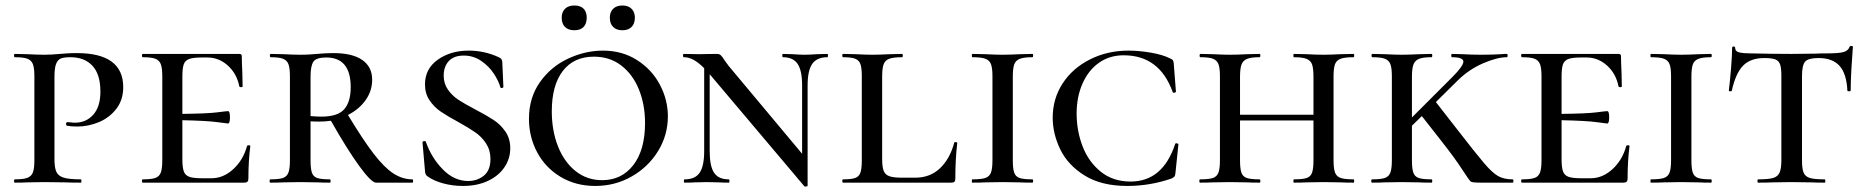

<svg xmlns="http://www.w3.org/2000/svg" viewBox="-20 -664 6778 698"><path d="M274 -12Q276 -12 276 -6Q276 0 274 0Q237 0 217 -1L142 -2L79 -1Q63 0 34 0Q31 0 31 -6Q31 -12 34 -12Q65 -12 79.5 -17.5Q94 -23 99.5 -37Q105 -51 105 -81V-387Q105 -417 99.5 -431Q94 -445 79.5 -450.5Q65 -456 34 -456Q31 -456 31 -462Q31 -468 34 -468L79 -467Q117 -465 141 -465Q166 -465 198 -468Q209 -469 224.5 -470Q240 -471 259 -471Q428 -471 428 -347Q428 -301 403 -268.5Q378 -236 339.5 -220Q301 -204 261 -204Q238 -204 223 -207Q220 -209 220 -213Q220 -220 226 -220Q232 -220 238.5 -219Q245 -218 253 -218Q293 -218 319 -247Q345 -276 345 -331Q345 -394 316 -425Q287 -456 236 -456Q213 -456 201.5 -451.5Q190 -447 184 -432Q178 -417 178 -385V-85Q178 -54 185 -39Q192 -24 212 -18Q232 -12 274 -12Z M890 -133Q883 -79 883 -15Q883 -7 879.5 -3.5Q876 0 868 0H499Q496 0 496 -6Q496 -12 499 -12Q530 -12 544.5 -17Q559 -22 564.5 -36.5Q570 -51 570 -81V-387Q570 -417 564.5 -431Q559 -445 544.5 -450.5Q530 -456 499 -456Q496 -456 496 -462Q496 -468 499 -468H850Q859 -468 859 -460Q859 -440 861 -398L862 -350Q862 -347 856.5 -347Q851 -347 850 -350Q841 -396 808.5 -425.5Q776 -455 734 -455H713Q682 -455 667.5 -449.5Q653 -444 648 -430Q643 -416 643 -386V-250Q734 -251 769 -255.5Q804 -260 809 -260Q816 -260 816 -238Q816 -215 809 -215Q805 -215 769.5 -220Q734 -225 643 -227V-85Q643 -56 648 -41.5Q653 -27 667.5 -21.5Q682 -16 713 -16H749Q792 -16 828 -49Q864 -82 878 -133Q879 -136 884.5 -136Q890 -136 890 -133Z M1479 0H1347Q1330 0 1286 -60.5Q1242 -121 1183 -225Q1162 -222 1141 -222Q1120 -222 1109 -223V-81Q1109 -50 1114 -36Q1119 -22 1133 -17Q1147 -12 1179 -12Q1182 -12 1182 -6Q1182 0 1179 0Q1151 0 1135 -1L1071 -2L1009 -1Q992 0 963 0Q960 0 960 -6Q960 -12 963 -12Q994 -12 1008.5 -17Q1023 -22 1028.5 -36.5Q1034 -51 1034 -81V-387Q1034 -417 1028.5 -431Q1023 -445 1008.5 -450.5Q994 -456 964 -456Q961 -456 961 -462Q961 -468 964 -468L1010 -467Q1048 -465 1071 -465Q1090 -465 1105.5 -466Q1121 -467 1132 -468Q1165 -471 1192 -471Q1261 -471 1297 -446Q1333 -421 1333 -374Q1333 -334 1309.5 -300.5Q1286 -267 1245 -246Q1300 -155 1338.5 -105Q1377 -55 1410 -33.5Q1443 -12 1479 -12Q1482 -12 1482 -6Q1482 0 1479 0ZM1148 -240Q1208 -240 1231.5 -267Q1255 -294 1255 -347Q1255 -455 1166 -455Q1130 -455 1119.5 -440Q1109 -425 1109 -385V-242Q1131 -240 1148 -240Z M1708 -266Q1750 -244 1775 -227.5Q1800 -211 1817.5 -185.5Q1835 -160 1835 -125Q1835 -87 1813.5 -55.5Q1792 -24 1753 -6Q1714 12 1663 12Q1625 12 1590.5 2.5Q1556 -7 1534 -23Q1525 -29 1525 -43L1516 -146Q1516 -150 1521 -151Q1526 -152 1528 -149Q1548 -91 1589.5 -48.5Q1631 -6 1682 -6Q1715 -6 1739 -25.5Q1763 -45 1763 -86Q1763 -118 1747 -142.5Q1731 -167 1707 -183.5Q1683 -200 1645 -221Q1606 -242 1582 -258.5Q1558 -275 1541.5 -299.5Q1525 -324 1525 -357Q1525 -414 1571.5 -447Q1618 -480 1684 -480Q1740 -480 1791 -457Q1800 -453 1802.5 -449.5Q1805 -446 1806 -439L1810 -349Q1810 -345 1805 -344Q1800 -343 1799 -347Q1793 -369 1775.5 -396Q1758 -423 1729.5 -442.5Q1701 -462 1666 -462Q1630 -462 1611.5 -442Q1593 -422 1593 -389Q1593 -360 1608.5 -338Q1624 -316 1646 -301.5Q1668 -287 1708 -266Z M1903 -232Q1903 -309 1943 -365.5Q1983 -422 2045.5 -451Q2108 -480 2172 -480Q2242 -480 2296 -445.5Q2350 -411 2379 -356Q2408 -301 2408 -241Q2408 -173 2372.5 -115Q2337 -57 2276.5 -22.5Q2216 12 2144 12Q2073 12 2018 -21Q1963 -54 1933 -110Q1903 -166 1903 -232ZM2325 -217Q2325 -283 2303 -338Q2281 -393 2239 -425.5Q2197 -458 2139 -458Q2066 -458 2026 -406Q1986 -354 1986 -259Q1986 -189 2008.5 -132Q2031 -75 2072.5 -42Q2114 -9 2169 -9Q2240 -9 2282.5 -64Q2325 -119 2325 -217ZM2022 -600Q2022 -620 2034 -632Q2046 -644 2068 -644Q2090 -644 2101.5 -632.5Q2113 -621 2113 -600Q2113 -578 2101.5 -566Q2090 -554 2068 -554Q2046 -554 2034 -566Q2022 -578 2022 -600ZM2197 -600Q2197 -620 2209 -632Q2221 -644 2243 -644Q2264 -644 2276 -632Q2288 -620 2288 -600Q2288 -578 2276 -566Q2264 -554 2243 -554Q2221 -554 2209 -566Q2197 -578 2197 -600Z M2988 -456Q2950 -456 2933 -432Q2916 -408 2916 -353V11Q2916 13 2911 14Q2906 15 2904 13L2567 -386L2560 -394V-115Q2560 -60 2576 -36Q2592 -12 2629 -12Q2632 -12 2632 -6Q2632 0 2629 0Q2606 0 2594 -1L2550 -2L2506 -1Q2493 0 2469 0Q2466 0 2466 -6Q2466 -12 2469 -12Q2507 -12 2523.5 -36Q2540 -60 2540 -115V-416Q2519 -437 2501.5 -446.5Q2484 -456 2466 -456Q2463 -456 2463 -462Q2463 -468 2466 -468L2522 -467Q2532 -467 2545 -467.5Q2558 -468 2587 -468Q2595 -468 2600.5 -463Q2606 -458 2614 -445Q2618 -440 2623 -432.5Q2628 -425 2636 -416L2896 -105V-353Q2896 -408 2879.5 -432Q2863 -456 2826 -456Q2824 -456 2824 -462Q2824 -468 2826 -468L2861 -467Q2889 -465 2905 -465Q2922 -465 2950 -467L2988 -468Q2990 -468 2990 -462Q2990 -456 2988 -456Z M3187 -85Q3187 -57 3192.5 -43Q3198 -29 3213 -23.5Q3228 -18 3259 -18H3307Q3361 -18 3397 -52Q3433 -86 3449 -145Q3449 -148 3454.5 -147.5Q3460 -147 3460 -144Q3453 -85 3453 -15Q3453 -7 3450 -3.5Q3447 0 3438 0H3045Q3042 0 3042 -6Q3042 -12 3045 -12Q3075 -12 3089 -17Q3103 -22 3108 -36.5Q3113 -51 3113 -81V-387Q3113 -417 3108 -431Q3103 -445 3089 -450.5Q3075 -456 3045 -456Q3042 -456 3042 -462Q3042 -468 3045 -468L3090 -467Q3128 -465 3152 -465Q3176 -465 3216 -467L3260 -468Q3262 -468 3262 -462Q3262 -456 3260 -456Q3228 -456 3213 -450.5Q3198 -445 3192.5 -430.5Q3187 -416 3187 -386Z M3733 -12Q3736 -12 3736 -6Q3736 0 3733 0Q3704 0 3688 -1L3624 -2L3562 -1Q3545 0 3515 0Q3513 0 3513 -6Q3513 -12 3515 -12Q3547 -12 3562 -17Q3577 -22 3582.5 -36.5Q3588 -51 3588 -81V-387Q3588 -417 3582.5 -431Q3577 -445 3562 -450.5Q3547 -456 3515 -456Q3513 -456 3513 -462Q3513 -468 3515 -468L3562 -467Q3600 -465 3624 -465Q3650 -465 3690 -467L3733 -468Q3736 -468 3736 -462Q3736 -456 3733 -456Q3702 -456 3687 -450Q3672 -444 3667 -429.5Q3662 -415 3662 -385V-81Q3662 -51 3667 -36.5Q3672 -22 3686.5 -17Q3701 -12 3733 -12Z M4235 -451Q4242 -448 4244 -445Q4246 -442 4247 -434L4255 -331Q4255 -328 4249.5 -327Q4244 -326 4243 -330Q4195 -463 4065 -463Q4014 -463 3975.5 -436Q3937 -409 3915.5 -360.5Q3894 -312 3894 -251Q3894 -189 3915.5 -132.5Q3937 -76 3981.5 -40Q4026 -4 4090 -4Q4207 -4 4252 -140Q4253 -144 4258.5 -143Q4264 -142 4264 -139L4253 -33Q4252 -25 4249.5 -22Q4247 -19 4239 -15Q4161 12 4078 12Q3984 12 3923 -26Q3862 -64 3834.5 -121Q3807 -178 3807 -236Q3807 -305 3843 -360.5Q3879 -416 3942.5 -448Q4006 -480 4083 -480Q4121 -480 4164.5 -472.5Q4208 -465 4235 -451Z M4901 0Q4871 0 4854 -1L4792 -2L4729 -1Q4713 0 4684 0Q4682 0 4682 -6Q4682 -12 4684 -12Q4716 -12 4730.5 -17Q4745 -22 4750 -36.5Q4755 -51 4755 -81V-226H4488V-81Q4488 -51 4493 -36.5Q4498 -22 4512.5 -17Q4527 -12 4559 -12Q4562 -12 4562 -6Q4562 0 4559 0Q4530 0 4514 -1L4451 -2L4388 -1Q4372 0 4343 0Q4340 0 4340 -6Q4340 -12 4343 -12Q4375 -12 4389.5 -17Q4404 -22 4409.5 -36.5Q4415 -51 4415 -81V-387Q4415 -417 4409.5 -431Q4404 -445 4389.5 -450.5Q4375 -456 4344 -456Q4341 -456 4341 -462Q4341 -468 4344 -468L4389 -467Q4427 -465 4451 -465Q4476 -465 4516 -467L4559 -468Q4562 -468 4562 -462Q4562 -456 4559 -456Q4528 -456 4513.5 -450Q4499 -444 4493.5 -429.5Q4488 -415 4488 -385V-247H4755V-385Q4755 -415 4750 -429.5Q4745 -444 4730 -450Q4715 -456 4684 -456Q4682 -456 4682 -462Q4682 -468 4684 -468L4729 -467Q4767 -465 4792 -465Q4816 -465 4854 -467L4901 -468Q4903 -468 4903 -462Q4903 -456 4901 -456Q4869 -456 4854 -450.5Q4839 -445 4833.5 -431Q4828 -417 4828 -387V-81Q4828 -51 4833.5 -36.5Q4839 -22 4854 -17Q4869 -12 4901 -12Q4903 -12 4903 -6Q4903 0 4901 0Z M5479 0H5365Q5333 0 5327.5 -3.5Q5322 -7 5295.5 -48Q5269 -89 5225 -145L5149 -242L5113 -207V-81Q5113 -51 5118 -36.5Q5123 -22 5137.5 -17Q5152 -12 5184 -12Q5187 -12 5187 -6Q5187 0 5184 0Q5155 0 5139 -1L5076 -2L5013 -1Q4997 0 4968 0Q4965 0 4965 -6Q4965 -12 4968 -12Q5000 -12 5014.5 -17Q5029 -22 5034.5 -36.5Q5040 -51 5040 -81V-387Q5040 -417 5034.5 -431Q5029 -445 5014.5 -450.5Q5000 -456 4969 -456Q4966 -456 4966 -462Q4966 -468 4969 -468L5014 -467Q5052 -465 5076 -465Q5101 -465 5141 -467L5184 -468Q5187 -468 5187 -462Q5187 -456 5184 -456Q5153 -456 5138.5 -450Q5124 -444 5118.5 -429.5Q5113 -415 5113 -385V-237L5259 -383Q5300 -424 5300 -440Q5300 -456 5258 -456Q5256 -456 5256 -462Q5256 -468 5258 -468L5297 -467Q5331 -465 5364 -465Q5405 -465 5437 -467Q5446 -468 5458 -468Q5461 -468 5461 -462Q5461 -456 5458 -456Q5423 -456 5372 -434Q5321 -412 5281 -373L5200 -293L5274 -198Q5346 -105 5376 -70Q5406 -35 5427 -23.5Q5448 -12 5479 -12Q5482 -12 5482 -6Q5482 0 5479 0Z M5904 -133Q5897 -79 5897 -15Q5897 -7 5893.5 -3.5Q5890 0 5882 0H5513Q5510 0 5510 -6Q5510 -12 5513 -12Q5544 -12 5558.5 -17Q5573 -22 5578.5 -36.5Q5584 -51 5584 -81V-387Q5584 -417 5578.5 -431Q5573 -445 5558.5 -450.5Q5544 -456 5513 -456Q5510 -456 5510 -462Q5510 -468 5513 -468H5864Q5873 -468 5873 -460Q5873 -440 5875 -398L5876 -350Q5876 -347 5870.5 -347Q5865 -347 5864 -350Q5855 -396 5822.5 -425.5Q5790 -455 5748 -455H5727Q5696 -455 5681.5 -449.5Q5667 -444 5662 -430Q5657 -416 5657 -386V-250Q5748 -251 5783 -255.5Q5818 -260 5823 -260Q5830 -260 5830 -238Q5830 -215 5823 -215Q5819 -215 5783.5 -220Q5748 -225 5657 -227V-85Q5657 -56 5662 -41.5Q5667 -27 5681.5 -21.5Q5696 -16 5727 -16H5763Q5806 -16 5842 -49Q5878 -82 5892 -133Q5893 -136 5898.5 -136Q5904 -136 5904 -133Z M6200 -12Q6203 -12 6203 -6Q6203 0 6200 0Q6171 0 6155 -1L6091 -2L6029 -1Q6012 0 5982 0Q5980 0 5980 -6Q5980 -12 5982 -12Q6014 -12 6029 -17Q6044 -22 6049.5 -36.5Q6055 -51 6055 -81V-387Q6055 -417 6049.5 -431Q6044 -445 6029 -450.5Q6014 -456 5982 -456Q5980 -456 5980 -462Q5980 -468 5982 -468L6029 -467Q6067 -465 6091 -465Q6117 -465 6157 -467L6200 -468Q6203 -468 6203 -462Q6203 -456 6200 -456Q6169 -456 6154 -450Q6139 -444 6134 -429.5Q6129 -415 6129 -385V-81Q6129 -51 6134 -36.5Q6139 -22 6153.5 -17Q6168 -12 6200 -12Z M6276 -335Q6276 -332 6270.5 -332Q6265 -332 6265 -335Q6269 -366 6273 -415Q6277 -464 6277 -490Q6277 -495 6282.5 -495Q6288 -495 6288 -490Q6288 -477 6303 -473.5Q6318 -470 6341 -470Q6427 -468 6492 -468L6579 -469Q6596 -470 6625 -470Q6663 -470 6681 -474.5Q6699 -479 6704 -494Q6705 -497 6710.5 -497Q6716 -497 6716 -494Q6713 -457 6710.5 -411.5Q6708 -366 6708 -335Q6708 -332 6702 -332Q6696 -332 6696 -335Q6693 -396 6667.5 -424.5Q6642 -453 6591 -453Q6554 -453 6542.5 -440Q6531 -427 6531 -387V-81Q6531 -50 6537 -36Q6543 -22 6559.5 -17Q6576 -12 6613 -12Q6616 -12 6616 -6Q6616 0 6613 0Q6582 0 6564 -1L6492 -2L6424 -1Q6405 0 6372 0Q6369 0 6369 -6Q6369 -12 6372 -12Q6409 -12 6426 -17Q6443 -22 6449.5 -36.5Q6456 -51 6456 -81V-389Q6456 -416 6451.5 -429.5Q6447 -443 6434 -448Q6421 -453 6394 -453Q6344 -453 6317 -425.5Q6290 -398 6276 -335Z"/></svg>

Font: Cormorant SC Medium
Style: Regular
Weight: 500
Designer: Christian Thalmann (Catharsis Fonts)
Version: Version 3.000